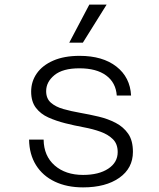

<svg xmlns="http://www.w3.org/2000/svg" viewBox="-20 -800 690 832"><path d="M340 12Q270 12 217.5 -13Q165 -38 136 -84.5Q107 -131 106 -195H169Q170 -124 217 -83Q264 -42 340 -42Q408 -42 449 -69Q490 -96 490 -141Q490 -176 469.5 -196.5Q449 -217 416 -229Q383 -241 342.5 -248.5Q302 -256 262.5 -266Q223 -276 189.5 -291Q156 -306 135.5 -333Q115 -360 115 -403Q115 -447 139.5 -482Q164 -517 211 -537.5Q258 -558 325 -558Q425 -558 484.5 -511.5Q544 -465 548 -386H486Q482 -442 440 -473Q398 -504 324 -504Q252 -504 216 -474.5Q180 -445 180 -405Q180 -373 200.5 -355Q221 -337 254.5 -327.5Q288 -318 328 -311Q368 -304 408 -294.5Q448 -285 481.5 -267.5Q515 -250 535.5 -220.5Q556 -191 556 -142Q556 -71 497 -29.5Q438 12 340 12ZM280 -615 367 -780H442L339 -615Z"/></svg>

Font: Azeret Mono Thin ExtraLight
Style: Regular
Weight: 250
Version: Version 1.002